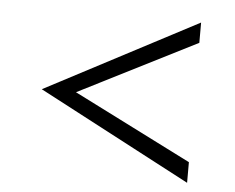

<svg xmlns="http://www.w3.org/2000/svg" viewBox="-43 -582 745 608"><g transform="rotate(5 330.0 -278.5)"><path d="M572.6 -23.3 88.4 -278.4 572.6 -532.7V-468.2L197.1 -278.4L572.6 -88.9Z"/></g></svg>

Font: Panamera Thin
Style: Regular
Weight: 100
Designer: Bastien Sozeau
Foundry: NBR — Bastien Sozeau
Version: Version 3.003;gftools[0.9.33]